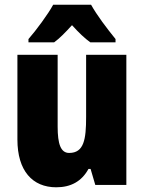

<svg xmlns="http://www.w3.org/2000/svg" viewBox="-20 -786 611 816"><path d="M367 -766H206C186 -728 132 -655 101 -620V-606H210C232 -622 256 -646 286 -679C315 -647 340 -623 364 -606H471V-620C433 -667 392 -721 367 -766ZM517 -553H346V-289C346 -194 337 -136 274 -136C238 -136 225 -174 225 -248V-553H54V-193C54 -60 118 10 219 10C281 10 327 -15 356 -68H365L385 0H517Z"/></svg>

Font: Noto Sans Hebrew Condensed Black
Style: Regular
Weight: 900
Width: 3
Designer: Monotype Design Team
Foundry: Monotype Imaging Inc.
Version: Version 2.004